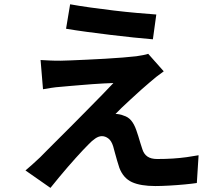

<svg xmlns="http://www.w3.org/2000/svg" viewBox="-20 -831 1040 909"><path d="M312 -810.7Q354.1 -803 408.1 -795.5Q462 -787.9 519.4 -781.1Q576.7 -774.3 629.1 -769.7Q681.5 -765 720 -762.3L703.8 -644.9Q664.7 -647.9 612.4 -653.5Q560 -659.1 503.4 -665.8Q446.9 -672.6 392.1 -680Q337.4 -687.4 292.7 -694.9ZM755.2 -493.3Q735.5 -479.5 719.5 -466.8Q703.5 -454 689.9 -442Q672.4 -427.7 648.5 -406.1Q624.7 -384.5 599.9 -361.8Q575 -339.2 555.4 -320.2Q535.7 -301.3 526.8 -291.4Q533.5 -291.8 545.1 -289.7Q556.7 -287.6 565.2 -283.7Q586.6 -277.5 600.8 -260.8Q615 -244 625 -215.7Q630 -202.8 634.7 -186.6Q639.4 -170.4 644.4 -154.4Q649.5 -138.4 653.9 -124.8Q661 -101.8 677.9 -90Q694.9 -78.2 724.1 -78.2Q763.1 -78.2 798.2 -80.4Q833.4 -82.7 864.2 -87Q895.1 -91.3 920.2 -96L911.9 35.4Q891.7 38.6 855.2 42.1Q818.6 45.6 780.4 47.7Q742.2 49.8 715.8 49.8Q645.5 49.8 604.8 31.3Q564 12.7 545.3 -35.9Q540.6 -50.9 534.7 -69.8Q528.9 -88.7 524.2 -107.2Q519.6 -125.6 515.9 -137.7Q507.7 -164.5 493 -175.4Q478.4 -186.4 462.5 -186.4Q447.4 -186.4 431.3 -175.5Q415.2 -164.7 397.5 -145.8Q387 -135.6 372.3 -119.8Q357.6 -104.1 339.5 -84.1Q321.3 -64.2 301.6 -41.2Q281.9 -18.3 260.8 7Q239.6 32.2 218.8 58.5L100.6 -24Q114.2 -35.8 132 -51.3Q149.9 -66.9 169.8 -86.1Q183 -99.3 206.9 -123.6Q230.8 -147.8 262.4 -179.1Q294 -210.3 328.8 -245.5Q363.5 -280.8 398.2 -315.7Q433 -350.6 463.5 -382.1Q494 -413.7 516.9 -437.9Q496.3 -437.5 470.1 -435.9Q443.9 -434.4 416.1 -432.5Q388.4 -430.5 361.4 -428.1Q334.4 -425.6 311.1 -423.9Q287.8 -422.2 270.1 -420.2Q244 -418.4 221.9 -414.9Q199.9 -411.3 183.6 -408.5L172.1 -546.9Q189.1 -545.9 214.9 -544.6Q240.7 -543.4 267.9 -543.6Q282.4 -543.8 314.9 -545.1Q347.3 -546.5 390.2 -548.4Q433.1 -550.3 477.4 -552.9Q521.7 -555.4 561.2 -558.6Q600.6 -561.7 625.3 -564.7Q638.9 -566.7 656.4 -569.9Q673.9 -573.2 681.7 -576.2Z"/></svg>

Font: Noto Sans HK Thin
Style: Regular
Weight: 100
Designer: Ryoko NISHIZUKA 西塚涼子 (kana, bopomofo & ideographs); Paul D. Hunt (Latin, Greek & Cyrillic); Sandoll Communications 산돌커뮤니
Foundry: Adobe
Version: Version 2.004-H2;hotconv 1.0.118;makeotfexe 2.5.65603